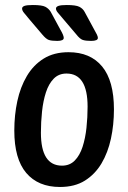

<svg xmlns="http://www.w3.org/2000/svg" viewBox="-20 -738 510 765"><path d="M219 7Q132 7 84.5 -49Q37 -105 37 -218Q37 -279 49 -335Q61 -391 87 -435Q113 -479 154 -504.5Q195 -530 253 -530Q340 -530 387 -473Q434 -416 434 -302Q434 -241 422 -185.5Q410 -130 384.5 -87Q359 -44 318.5 -18.5Q278 7 219 7ZM227 -78Q258 -78 278 -98.5Q298 -119 309 -153Q320 -187 324.5 -228.5Q329 -270 329 -313Q329 -445 245 -445Q214 -445 194 -424.5Q174 -404 163 -370Q152 -336 147.5 -294Q143 -252 143 -209Q143 -78 227 -78ZM343 -575Q321 -575 309.5 -579Q298 -583 284 -601L233 -661Q219 -678 211 -687Q203 -696 203 -704Q203 -711 213 -714.5Q223 -718 246 -718Q282 -718 296 -711Q310 -704 317 -691L356 -619Q362 -609 366 -600.5Q370 -592 370 -587Q370 -575 343 -575ZM208 -575Q185 -575 174 -579Q163 -583 148 -601L97 -661Q83 -678 75.5 -687Q68 -696 68 -704Q68 -711 77.5 -714.5Q87 -718 111 -718Q147 -718 160.5 -711Q174 -704 182 -691L221 -619Q227 -609 230.5 -600.5Q234 -592 234 -587Q234 -575 208 -575Z"/></svg>

Font: Asap Condensed Condensed Medium
Style: Italic
Weight: 500
Width: 3
Italic angle: -6°
Designer: Pablo Cosgaya
Foundry: Omnibus-Type
Version: Version 3.001; ttfautohint (v1.8.4.7-5d5b)